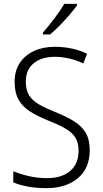

<svg xmlns="http://www.w3.org/2000/svg" viewBox="-20 -967 533 997"><path d="M446 -187Q446 -93 384 -41.5Q322 10 223 10Q169 10 125.5 2Q82 -6 49 -20V-78Q84 -63 129.5 -52.5Q175 -42 225 -42Q300 -42 344 -79Q388 -116 388 -184Q388 -225 371.5 -252Q355 -279 319.5 -299.5Q284 -320 228 -342Q176 -363 137 -387.5Q98 -412 77 -448.5Q56 -485 56 -542Q56 -600 83 -640.5Q110 -681 157 -702.5Q204 -724 265 -724Q312 -724 354.5 -714.5Q397 -705 432 -688L413 -638Q375 -655 337.5 -663.5Q300 -672 264 -672Q196 -672 155 -638.5Q114 -605 114 -543Q114 -499 131.5 -471.5Q149 -444 183 -424.5Q217 -405 265 -386Q322 -363 362.5 -338.5Q403 -314 424.5 -278.5Q446 -243 446 -187ZM380 -939Q365 -918 341 -890Q317 -862 290 -834.5Q263 -807 240 -788H203V-798Q232 -831 263 -872Q294 -913 314 -947H380Z"/></svg>

Font: Noto Sans Lao Looped SemiCondensed Light
Style: Regular
Weight: 300
Width: 4
Designer: Mark Frömberg, Ben Mitchell
Foundry: The Fontpad Ltd
Version: Version 1.002; ttfautohint (v1.8.4.7-5d5b)